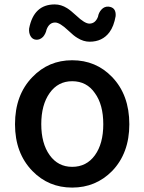

<svg xmlns="http://www.w3.org/2000/svg" viewBox="-20 -837 654 870"><path d="M307 13Q200 13 127 -62Q48 -143 48 -274Q48 -407 127 -488Q200 -564 307 -564Q415 -564 488 -488Q566 -407 566 -274Q566 -143 488 -62Q414 13 307 13ZM307 -81Q372 -81 410 -133.5Q448 -186 448 -274Q448 -363 410 -415Q373 -469 307 -469Q243 -469 205 -415.5Q167 -362 167 -274.5Q167 -187 205 -134Q243 -81 307 -81ZM386 -648Q358 -648 331 -665Q315 -674 289 -699Q251 -735 230 -735Q203 -735 191 -703Q187 -684 175 -670Q161 -656 144 -657Q127 -658 118 -674Q110 -689 112 -708Q133 -817 228 -817Q257 -817 284 -800Q300 -790 326 -766Q364 -730 385 -730Q412 -730 424 -761Q427 -780 440 -794Q453 -808 471 -807Q507 -804 504 -764Q496 -718 476 -691Q444 -648 386 -648Z"/></svg>

Font: GenSenRounded TW M
Style: Regular
Weight: 500
Version: Version 1.501;PS 1;hotconv 16.6.51;makeotf.lib2.5.65220